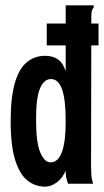

<svg xmlns="http://www.w3.org/2000/svg" viewBox="-20 -688 390 719"><path d="M149 11Q113 11 84 -11Q55 -33 37.5 -86.5Q20 -140 20 -234Q20 -325 36 -378.5Q52 -432 81 -455.5Q110 -479 149 -479Q177 -479 196.5 -466Q216 -453 226 -421V-668H331V-660Q325 -654 323.5 -646.5Q322 -639 322 -623L321 -66Q321 -49 322 -33Q323 -17 329 0H235Q230 -13 228 -22.5Q226 -32 226 -49Q213 -19 191.5 -4Q170 11 149 11ZM169 -80Q226 -80 226 -233Q226 -317 212 -354.5Q198 -392 171 -392Q145 -392 130 -357.5Q115 -323 115 -240Q115 -153 131 -116.5Q147 -80 169 -80ZM155 -518V-600H349V-518Z"/></svg>

Font: Inconsolata ExtraCondensed ExtraBold
Style: Regular
Weight: 800
Width: 2
Monospace: yes
Designer: Raph Levien, Cyreal, Brenton Simpson
Foundry: Raph Levien, Cyreal, Google
Version: Version 3.001; ttfautohint (v1.8.2.53-6de2)